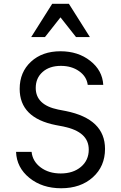

<svg xmlns="http://www.w3.org/2000/svg" viewBox="-20 -981 640 1015"><path d="M64.9 -178.2H147Q152.3 -127.9 195.1 -95.9Q237.8 -64 300.8 -64Q366.7 -64 408 -98.9Q449.2 -133.8 449.2 -189.9Q449.2 -237.8 416 -267.8Q382.8 -297.9 315.9 -312L274.9 -319.8Q84 -357.4 84 -511.2Q84 -599.6 143.8 -654.8Q203.6 -710 299.8 -710Q392.6 -710 457 -659.4Q521.5 -608.9 525.9 -532.2H443.8Q438 -576.7 398.2 -604.7Q358.4 -632.8 301.8 -632.8Q241.7 -632.8 205.3 -600.6Q168.9 -568.4 168.9 -516.1Q168.9 -426.3 287.1 -401.9L328.1 -394Q535.2 -352.1 535.2 -193.8Q535.2 -101.6 470.7 -43.7Q406.2 14.2 303.2 14.2Q203.1 14.2 135.5 -40.5Q67.9 -95.2 64.9 -178.2ZM145 -785.2 255.9 -960.9H344.2L455.1 -785.2H381.8L299.8 -889.2L217.8 -785.2Z"/></svg>

Font: CommitMono
Style: Regular
Weight: 400
Monospace: yes
Designer: Eigil Nikolajsen
Foundry: Eigil Nikolajsen
Version: Version 1.143